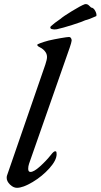

<svg xmlns="http://www.w3.org/2000/svg" viewBox="-20 -885 482 919"><path d="M12 -34Q12 -43 15 -49L197 -576Q205 -600 205 -612Q205 -624 199 -634Q189 -650 170 -659Q154 -667 160 -673Q173 -679 190.5 -684.5Q208 -690 213 -691Q239 -697 270.5 -702.5Q302 -708 311 -708Q316 -708 319.5 -703Q323 -698 323 -691Q322 -681 314 -658L119 -101Q115 -89 115 -77Q115 -62 126 -62Q142 -62 171.5 -88.5Q201 -115 224 -144Q237 -161 244 -161Q249 -161 250 -157.5Q251 -154 251 -147Q251 -118 216.5 -79.5Q182 -41 136 -13.5Q90 14 61 14Q44 14 28 -1.5Q12 -17 12 -34ZM239 -744Q235 -744 227 -746Q217 -750 223 -759Q239 -774 270 -795Q282 -806 324.5 -832Q367 -858 386 -865Q398 -867 406 -858.5Q414 -850 416 -849Q428 -848 436 -832.5Q444 -817 441 -808Q406 -792 388 -788Q374 -781 327 -766Q280 -751 252 -745Z"/></svg>

Font: EB Garamond Medium
Style: Italic
Weight: 500
Italic angle: -17.2°
Designer: Georg Duffner and Octavio Pardo
Foundry: Georg Duffner
Version: Version 1.000